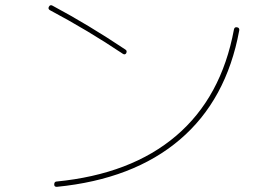

<svg xmlns="http://www.w3.org/2000/svg" viewBox="-20 -726 1040 745"><path d="M173.8 -686.5Q165 -691.4 169.9 -700.2Q174.8 -709 183.6 -704.1Q324.2 -628.9 465.8 -534.2Q474.6 -529.3 469.7 -519.5Q464.8 -511.7 456.1 -517.6Q322.3 -607.4 173.8 -686.5ZM190.4 -9.8Q190.4 -20.5 198.2 -21.5Q488.3 -49.8 663.6 -199.2Q838.9 -348.6 887.7 -611.3Q889.6 -622.1 899.9 -620.1Q910.2 -618.2 908.2 -607.4Q858.4 -337.9 677.7 -184.1Q497.1 -30.3 200.2 -1Q190.4 -1 190.4 -9.8Z"/></svg>

Font: Rounded Mgen+ 1mn thin
Style: Regular
Weight: 100
Designer: [Source Han Sans]
Ryoko NISHIZUKA  (kana & ideographs); Paul D. Hunt (Latin, Greek & Cyrillic); Wenlong ZHANG  (bopomofo
Version: Version 1.059.20150602